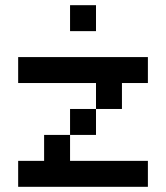

<svg xmlns="http://www.w3.org/2000/svg" viewBox="-20 -720 640 740"><path d="M50 0V-100H150V-200H250V-300H350V-400H50V-500H550V-400H450V-300H350V-200H250V-100H550V0ZM250 -600V-700H350V-600Z"/></svg>

Font: Matrix Sans
Style: Regular
Weight: 400
Designer: Brad Neil
Version: Version 1.100